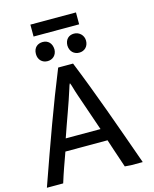

<svg xmlns="http://www.w3.org/2000/svg" viewBox="-142 -1087 947 1184"><g transform="rotate(-15 331.0 -495.0)"><path d="M619 4H544L505 1L464 -121C463 -125 445 -177 444 -182H175C153 -121 130 -58 111 4H7C100 -260 178 -478 266 -694H361C449 -477 525 -260 619 4ZM420 -260C392 -343 365 -422 338 -499C324 -539 318 -569 311 -582C306 -575 303 -564 299 -551C270 -458 233 -363 198 -260ZM169 -918V-994H460V-918ZM273 -808C272 -772 247 -749 214 -749C180 -749 155 -773 155 -810C155 -851 182 -871 214 -871C248 -871 272 -848 273 -808ZM475 -810C475 -773 450 -749 416 -749C383 -749 357 -772 356 -811C357 -850 381 -871 414 -871C447 -871 475 -845 475 -810Z"/></g></svg>

Font: Repo Medium
Style: Regular
Weight: 500
Designer: Stefan Peev
Foundry: Context Ltd
Version: Version 1.502